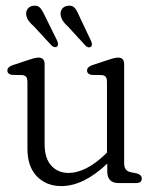

<svg xmlns="http://www.w3.org/2000/svg" viewBox="-20 -634 524 665"><path d="M75 -119V-349Q75 -362 70.8 -367.5Q66.5 -373 56.5 -374L21.5 -374.5Q5.5 -377.5 5.5 -390Q5.5 -402 24.5 -408.5L80.5 -427Q94 -431.5 101 -433Q108 -434.5 113.5 -434.5Q134.5 -434.5 134.5 -411.5V-134.5Q134.5 -86 157.5 -60.5Q180.5 -35 218 -35Q245 -35 276.5 -50Q308 -65 343.5 -98.5L350.5 -105.5V-349Q350.5 -362 346.5 -367.5Q342.5 -373 332 -374L297.5 -374.5Q281.5 -377.5 281.5 -390Q281.5 -402 300 -408.5L356 -427Q369.5 -431.5 376.5 -433Q383.5 -434.5 389.5 -434.5Q410 -434.5 410 -411.5V-68Q410 -42 433 -37.5L455.5 -33Q471 -28 471 -15.5Q471 0 451.5 0H390.5Q351.5 0 351.5 -40.5V-67.5Q269.5 10.5 192.5 10.5Q140.5 10.5 107.8 -23.2Q75 -57 75 -119ZM139 -572 178 -493Q184 -479.5 178 -473Q170 -467 159 -476L98 -542Q87 -551.5 80 -560.8Q73 -570 71 -581.5Q69 -594.5 76.2 -603.8Q83.5 -613 95.5 -614Q112 -616.5 121 -604.5Q130 -592.5 139 -572ZM258 -571 295.5 -492Q301.5 -478 295 -472Q286.5 -466.5 276.5 -475.5L215.5 -542Q204.5 -551.5 198 -561.5Q191.5 -571.5 190 -582.5Q188.5 -595.5 195.8 -604.2Q203 -613 215.5 -614Q232 -616.5 240.8 -604.2Q249.5 -592 258 -571Z"/></svg>

Font: Fraunces 144pt SuperSoft Light
Style: Regular
Weight: 300
Version: Version 1.000;[0bf87f6ff]